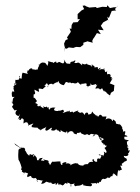

<svg xmlns="http://www.w3.org/2000/svg" viewBox="-20 -700 536 737"><path d="M334 -543 339 -554V-552L352 -573L367 -569L356 -586L378 -584L367 -601L376 -614L394 -624L396 -618L392 -636L398 -631L409 -658L426 -660L421 -665L434 -680L428 -672H417L402 -669L392 -680L390 -673L373 -674L351 -669L356 -665L348 -673L323 -671L310 -676L306 -679L297 -678L303 -665L293 -660L278 -646V-626L287 -627L278 -615L261 -614L255 -604L254 -589L247 -591L252 -578L237 -556L241 -550L232 -546L226 -533L228 -517L230 -527L228 -500V-515L236 -513L244 -518L261 -516L272 -520L288 -519L300 -528V-536L318 -542L317 -541L336 -536ZM61 -49C70 -43 61 -42 64 -41C77 -32 75 -40 70 -28C75 -42 73 -39 88 -34C88 -32 81 -26 86 -20C99 -26 98 -27 102 -18L111 -15C117 -21 121 -13 126 -2C115 -8 122 -12 122 -3C125 -14 125 -9 146 -6C134 2 147 -12 138 6C154 4 148 2 161 -4C167 -2 153 -7 160 -2C177 4 164 0 177 1C177 5 186 10 193 2C194 16 195 9 203 1C203 2 202 6 208 13C205 10 206 3 220 12C229 7 221 12 231 2C226 1 246 10 237 1C251 2 257 13 252 17C248 2 259 10 266 3C261 14 271 14 270 15C279 10 283 17 299 6C301 11 296 14 299 11C314 14 308 14 327 15C333 15 337 7 327 3C349 6 353 -2 347 5C359 6 348 -6 357 4C367 -5 357 -2 368 -2C366 -3 370 -14 378 -14C377 -10 391 -15 390 -17C398 -23 405 -11 393 -24C397 -10 404 -20 406 -24C417 -20 408 -35 417 -31C412 -39 413 -38 430 -23C432 -42 432 -45 437 -48C437 -47 437 -36 433 -48C438 -39 433 -45 446 -48C450 -45 445 -59 441 -64H453C445 -63 451 -63 447 -71C459 -79 465 -85 456 -82C460 -83 458 -77 467 -84C468 -97 457 -89 455 -102C463 -99 472 -101 473 -107C470 -112 463 -112 461 -103C467 -107 477 -111 478 -124C465 -116 478 -133 470 -133C464 -138 474 -141 475 -134C471 -143 467 -139 467 -157C473 -157 478 -165 467 -162C462 -168 457 -158 457 -175C474 -175 472 -178 459 -182C460 -194 459 -178 461 -194C465 -188 460 -204 449 -191C460 -199 441 -212 451 -211C444 -215 449 -215 440 -223C429 -219 438 -222 441 -226C438 -217 420 -232 422 -222C429 -226 422 -234 424 -234C412 -244 413 -243 413 -235C406 -237 412 -241 409 -240C401 -248 389 -246 385 -240C389 -255 389 -249 388 -253C373 -252 370 -253 375 -251C367 -262 363 -263 356 -250C359 -252 358 -254 348 -255C358 -266 353 -250 347 -257C352 -258 338 -261 335 -272C332 -269 326 -256 336 -266C316 -257 319 -260 318 -265C316 -270 306 -269 305 -258C300 -264 300 -272 286 -267C291 -274 297 -258 279 -272C271 -262 281 -276 281 -276C270 -273 258 -268 256 -262C267 -274 256 -272 248 -269C248 -269 248 -281 243 -272C236 -275 228 -265 220 -268C228 -273 227 -271 222 -279C221 -279 204 -270 203 -279C210 -267 198 -282 204 -274C185 -273 184 -280 193 -287C178 -288 171 -286 172 -278C179 -283 166 -277 176 -288C171 -275 164 -279 168 -289C159 -281 162 -296 156 -289C148 -287 143 -300 148 -284C128 -293 133 -301 135 -294C128 -290 120 -292 125 -299C114 -309 111 -299 122 -312C112 -325 120 -319 106 -328C105 -320 107 -335 110 -326C107 -344 109 -335 110 -337C121 -342 110 -348 113 -356C129 -347 133 -342 128 -359C130 -359 136 -362 130 -359C129 -362 141 -358 144 -358C150 -365 154 -366 156 -370C146 -372 150 -368 160 -381C170 -367 162 -366 162 -365C164 -381 185 -381 183 -374C184 -378 191 -382 203 -386C199 -388 197 -375 204 -390C205 -383 211 -375 225 -373C235 -386 228 -388 245 -382C245 -382 241 -381 251 -385C248 -384 252 -378 259 -382C278 -374 281 -390 278 -386C289 -373 290 -376 291 -375C293 -379 296 -368 291 -378C307 -378 311 -384 313 -376C306 -368 326 -370 314 -364C328 -378 330 -365 326 -381C333 -369 338 -375 350 -378C350 -377 343 -367 354 -375C345 -359 347 -365 347 -359C362 -367 368 -350 362 -358C362 -352 377 -365 371 -363C380 -347 378 -347 384 -353C375 -342 381 -349 379 -352C381 -352 396 -339 388 -344C402 -334 400 -331 405 -340L396 -320L406 -344L417 -351L419 -373L401 -380L413 -400L406 -394C415 -408 402 -402 404 -407C408 -417 393 -419 390 -411C401 -409 386 -413 392 -429C387 -419 382 -424 382 -430C378 -436 374 -436 381 -437C384 -427 372 -442 358 -429C374 -445 363 -441 357 -434C352 -446 361 -443 343 -441C341 -453 344 -440 331 -455C340 -441 325 -443 333 -447C320 -453 313 -449 316 -460C314 -446 315 -451 313 -456C301 -446 294 -465 292 -448C297 -468 295 -449 295 -449C275 -469 282 -454 265 -459C269 -465 272 -468 267 -468C266 -467 258 -462 260 -464C246 -463 250 -455 250 -455C230 -457 238 -453 225 -472C233 -453 211 -456 225 -456C210 -458 208 -467 202 -459C190 -460 196 -462 197 -463C189 -466 181 -451 183 -462C177 -459 171 -466 163 -464C168 -460 164 -455 162 -447C155 -457 156 -460 143 -460C131 -458 128 -443 128 -452C136 -450 122 -440 126 -434C117 -432 112 -433 120 -430C107 -437 102 -431 104 -436C101 -440 91 -437 88 -425C88 -425 95 -427 86 -430C86 -422 81 -426 87 -416C77 -419 80 -418 67 -421C63 -413 65 -416 63 -398C55 -401 54 -396 53 -409C61 -404 51 -404 53 -390C54 -400 48 -390 40 -394C36 -387 43 -381 35 -371C38 -381 31 -383 44 -378C28 -365 28 -372 39 -360C36 -371 28 -366 34 -353C31 -358 39 -343 31 -349C23 -355 33 -351 25 -344C26 -335 25 -330 27 -329C30 -325 36 -331 35 -327C25 -321 32 -309 25 -304C26 -306 28 -314 25 -309C32 -297 30 -299 32 -298C25 -289 23 -294 36 -276C36 -276 45 -279 45 -278C41 -273 33 -262 49 -255C52 -254 49 -252 57 -263C53 -255 53 -245 45 -240C59 -252 58 -240 51 -241C64 -236 57 -244 65 -246C75 -240 70 -239 70 -226C87 -238 80 -222 83 -232C92 -218 89 -227 88 -217C91 -221 102 -223 107 -226C110 -221 99 -223 102 -212C112 -210 116 -210 124 -210C127 -204 135 -202 138 -200C131 -200 135 -214 135 -199C146 -210 154 -207 159 -215C148 -196 159 -202 155 -199C159 -197 164 -199 178 -211C170 -211 186 -210 175 -201C193 -193 197 -208 195 -206C204 -194 198 -193 201 -202C212 -192 213 -187 213 -205C209 -205 214 -195 234 -191C234 -201 224 -185 241 -199C233 -196 240 -198 239 -186C242 -195 255 -202 263 -191C258 -190 270 -183 277 -185C263 -184 278 -181 275 -190C281 -189 285 -190 294 -195C282 -194 289 -195 293 -187C301 -183 312 -185 298 -182C316 -181 310 -190 322 -181C326 -184 330 -188 333 -185C330 -187 331 -187 343 -183C343 -180 344 -177 335 -177C344 -185 349 -186 353 -183C361 -181 356 -172 369 -160C373 -177 366 -161 362 -174C378 -167 385 -167 369 -159C369 -147 390 -147 375 -143C383 -153 385 -134 388 -142C391 -141 389 -137 381 -132C390 -121 391 -115 386 -113C371 -124 383 -113 378 -116C380 -112 383 -114 375 -99C376 -114 361 -96 359 -108C369 -105 373 -105 364 -90C356 -95 348 -89 356 -81C356 -81 351 -92 353 -80C347 -75 335 -87 342 -89C326 -89 341 -78 337 -79C327 -79 322 -78 319 -73C319 -68 311 -70 311 -70C301 -68 298 -66 302 -65C297 -63 280 -65 279 -73C278 -71 265 -73 278 -74C258 -74 254 -66 245 -64C251 -65 254 -74 245 -71C245 -77 224 -67 236 -78C227 -78 215 -74 220 -68C216 -64 211 -71 212 -80C204 -81 203 -80 187 -79C184 -78 180 -83 186 -75C182 -84 180 -80 172 -66C168 -78 164 -76 166 -76C170 -88 156 -83 146 -89C151 -79 159 -82 139 -84C139 -84 132 -80 146 -96C141 -90 138 -98 128 -88C134 -85 132 -85 122 -85C122 -100 116 -97 114 -105C101 -90 108 -105 112 -109C106 -108 104 -102 95 -109C90 -99 95 -109 92 -102C76 -117 87 -108 77 -122C68 -126 82 -117 74 -132C64 -136 57 -128 55 -127C64 -138 65 -140 61 -131L35 -150L39 -144L58 -132L51 -125L50 -106V-99L51 -87L55 -80L59 -70L63 -57Z"/></svg>

Font: Charger Distortion
Style: 1
Weight: 400
Designer: Jasper
Foundry: Cannot Into Space Fonts
Version: Version 0.98